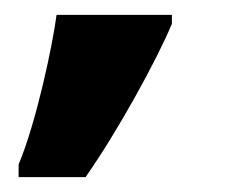

<svg xmlns="http://www.w3.org/2000/svg" viewBox="-20 -734 306 258"><path d="M5 -496H95C139 -559 191 -654 211 -702V-714H56C51 -675 29 -570 5 -513Z"/></svg>

Font: UArctic Serif Black
Style: Regular
Weight: 900
Designer: Customization by Puisto advertising & original work Monotype Design Team
Foundry: Monotype Imaging Inc.
Version: Version 2.004